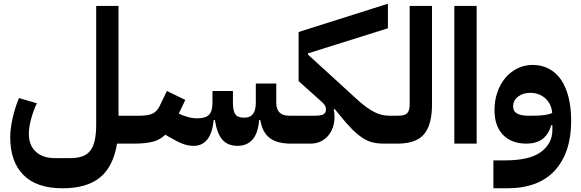

<svg xmlns="http://www.w3.org/2000/svg" viewBox="-20 -772 3125 1032"><path d="M316 240Q177 240 106 168.5Q35 97 35 -34Q35 -79 47.5 -135.5Q60 -192 82 -245L178 -217Q158 -174 146.5 -130Q135 -86 135 -54Q135 9 172.5 43.5Q210 78 276 78H356Q395 78 422 68.5Q449 59 465.5 37.5Q482 16 489.5 -18.5Q497 -53 497 -103V-740H617V-150H728V-30L698 0H609Q589 123 518 181.5Q447 240 316 240Z M698 -120 728 -150H729Q776 -150 800 -161.5Q824 -173 838 -202L877 -283L976 -235L941 -161Q965 -150 990 -143Q1015 -136 1041 -136Q1084 -136 1103 -154.5Q1122 -173 1122 -220V-283H1232V-220Q1232 -178 1244 -159Q1256 -140 1288 -140H1298Q1324 -140 1339.5 -159Q1355 -178 1355 -220V-323H1465V-220Q1465 -150 1535 -150H1575V-30L1545 0Q1469 0 1429.5 -30.5Q1390 -61 1379 -127H1373Q1367 -55 1337 -21.5Q1307 12 1257 12Q1204 12 1175 -21.5Q1146 -55 1135 -127H1129Q1121 -55 1093.5 -21.5Q1066 12 1021 12Q992 12 963.5 1.5Q935 -9 889 -36L869 -48Q838 -19 798.5 -9.5Q759 0 698 0Z M1545 -120 1575 -150H1669Q1705 -150 1718.5 -157.5Q1732 -165 1732 -184Q1732 -197 1725 -207.5Q1718 -218 1701 -232L1585 -336V-600L2065 -752V-620L1635 -485V-479L1890 -246Q1922 -216 1947.5 -197.5Q1973 -179 1994.5 -168.5Q2016 -158 2035 -154Q2054 -150 2075 -150V-30L2045 0Q2011 0 1983.5 -6.5Q1956 -13 1929 -30.5Q1902 -48 1872.5 -77.5Q1843 -107 1806 -153L1779 -186L1774 -183Q1778 -164 1778 -143Q1778 -113 1769 -87Q1760 -61 1743 -41.5Q1726 -22 1702 -11Q1678 0 1648 0H1545Z M2045 -120 2075 -150H2119Q2157 -150 2169.5 -164.5Q2182 -179 2182 -210V-740H2302V-210Q2302 -103 2260.5 -52Q2219 -1 2119 0H2045Z M2422 -740H2542V0H2422Z M2632 90H2696Q2827 90 2888 44.5Q2949 -1 2949 -73V-99H2943Q2928 -48 2894.5 -24Q2861 0 2810 0Q2729 0 2683.5 -47.5Q2638 -95 2638 -180Q2638 -232 2653.5 -276.5Q2669 -321 2696.5 -353.5Q2724 -386 2761.5 -404.5Q2799 -423 2843 -423Q2892 -423 2930.5 -402.5Q2969 -382 2995.5 -343.5Q3022 -305 3036 -249Q3050 -193 3050 -123Q3050 48 2962.5 144Q2875 240 2706 240H2632ZM2841 -150Q2880 -150 2906 -153.5Q2932 -157 2948 -165Q2944 -214 2911 -243.5Q2878 -273 2830 -273Q2791 -273 2764.5 -252.5Q2738 -232 2738 -200Q2738 -173 2760 -161.5Q2782 -150 2820 -150Z"/></svg>

Font: IBM Plex Sans Arabic
Style: Bold
Weight: 700
Designer: Mike Abbink, Paul van der Laan, Pieter van Rosmalen, Wael Morcos, Khajak Apelian
Foundry: Bold Monday
Version: Version 1.2